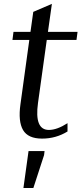

<svg xmlns="http://www.w3.org/2000/svg" viewBox="-20 -691 414 972"><path d="M321.8 -25.4Q263.2 10.7 192.9 10.7Q122.1 10.7 96.7 -32.7Q71.3 -76.2 83.5 -163.1L128.4 -488.8H43L48.3 -529.8H134.3L148.4 -630.9L242.7 -671.4L222.7 -529.8H372.6L367.2 -488.8H216.8L172.4 -169.9Q153.3 -33.2 227.5 -33.2Q268.6 -33.2 321.8 -67.4ZM124.5 73.7H205.6L203.1 94.2L148.9 260.7H98.6Z"/></svg>

Font: NoticiaText-Italic
Style: Italic
Weight: 400
Italic angle: -8°
Designer: JM Sole
Foundry: JM Sole
Version: Version 1.003